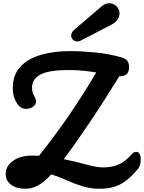

<svg xmlns="http://www.w3.org/2000/svg" viewBox="-20 -1162 890 1187"><path d="M136 5Q81 5 48 -20.5Q15 -46 15 -87Q15 -134 59.5 -167Q104 -200 179 -200Q200 -200 221 -199Q324 -328 412 -457Q500 -586 575 -714Q540 -720 497 -724.5Q454 -729 400 -729Q285 -729 231.5 -702Q178 -675 178 -619Q178 -598 184.5 -583Q191 -568 197 -557Q203 -546 203 -536Q203 -515 184 -502Q165 -489 142 -489Q118 -489 101 -504Q83 -521 71 -550Q59 -579 59 -617Q59 -699 106 -749.5Q153 -800 233 -823Q313 -846 412 -846Q482 -846 566.5 -838Q651 -830 728 -808Q760 -799 769 -783.5Q778 -768 778 -748Q778 -691 725 -691Q721 -691 718 -691Q669 -612 616 -529Q563 -446 499 -353Q463 -300 432 -256.5Q401 -213 374 -178Q452 -162 514.5 -144.5Q577 -127 617 -127Q676 -127 717.5 -147Q759 -167 795 -209Q803 -218 809.5 -220.5Q816 -223 822 -223Q836 -223 843 -210.5Q850 -198 850 -178Q850 -164 847 -148Q844 -132 831 -116Q794 -71 758.5 -44.5Q723 -18 684 -6.5Q645 5 596 5Q539 5 491 -10Q443 -25 396.5 -46Q350 -67 297 -84Q250 -33 212.5 -14Q175 5 136 5ZM458 -906Q442 -906 431 -916.5Q420 -927 420 -942Q420 -962 439 -978L611 -1125Q622 -1134 633.5 -1138Q645 -1142 655 -1142Q681 -1142 700 -1123.5Q719 -1105 719 -1079Q719 -1060 707 -1041.5Q695 -1023 666 -1008L479 -911Q474 -908 468.5 -907Q463 -906 458 -906Z"/></svg>

Font: Pacifico
Style: Regular
Weight: 400
Designer: Vernon Adams
Foundry: Vernon Adams
Version: Version 3.010; ttfautohint (v1.8.4.7-5d5b)